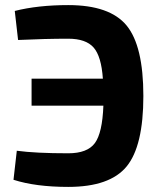

<svg xmlns="http://www.w3.org/2000/svg" viewBox="-20 -722 630 754"><path d="M51 -565 38 -679Q129 -702 248 -702Q411 -702 477 -622Q543 -542 543 -345Q543 -148 477 -68Q411 12 248 12Q120 12 33 -16L46 -130Q120 -120 248 -120Q323 -120 352.5 -160Q382 -200 386 -307H104V-413H384Q378 -501 347.5 -535.5Q317 -570 248 -570Q159 -570 51 -565Z"/></svg>

Font: Exo 2.0
Style: Bold
Weight: 700
Designer: Natanael Gama
Version: Version 1.001;PS 001.001;hotconv 1.0.70;makeotf.lib2.5.58329